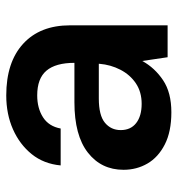

<svg xmlns="http://www.w3.org/2000/svg" viewBox="3 -559 568 614"><g transform="rotate(-90 287.0 -252.0)"><path d="M235 12Q173 12 132 -9Q91 -30 71 -64.5Q51 -99 51 -141Q51 -212 106 -255Q161 -298 267 -298H393Q393 -358 368 -387.5Q343 -417 289 -417Q248 -417 219 -398.5Q190 -380 183 -342H65Q70 -396 101 -434.5Q132 -473 180.5 -494.5Q229 -516 289 -516Q395 -516 454 -462Q513 -408 513 -312V0H411L399 -81Q377 -41 337.5 -14.5Q298 12 235 12ZM262 -83Q300 -83 327.5 -101.5Q355 -120 371 -151Q387 -182 390 -218V-220H279Q225 -220 201.5 -200.5Q178 -181 178 -150Q178 -118 200.5 -100.5Q223 -83 262 -83Z"/></g></svg>

Font: DM Sans SemiBold
Style: Regular
Weight: 600
Designer: Colophon Foundry, Jonny Pinhorn
Foundry: Colophon Foundry
Version: Version 4.004; ttfautohint (v1.8.4.7-5d5b)